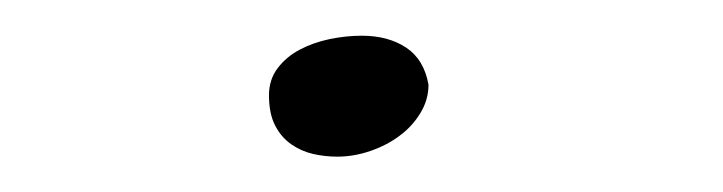

<svg xmlns="http://www.w3.org/2000/svg" viewBox="-20 -348 403 107"><path d="M218.8 -300.8Q218.8 -292.5 214.4 -285.2Q210 -277.8 202.9 -272.5Q195.8 -267.1 186.5 -263.9Q177.2 -260.7 168 -260.7Q161.1 -260.7 154.5 -262.2Q147.9 -263.7 142.3 -267.6Q136.7 -271.5 133.3 -278.1Q129.9 -284.7 129.9 -294.9Q129.9 -303.7 134.8 -310.1Q139.6 -316.4 147 -320.3Q154.3 -324.2 163.6 -326.2Q172.9 -328.1 181.6 -328.1Q196.3 -328.1 206.3 -321.5Q216.3 -314.9 218.8 -300.8Z"/></svg>

Font: Meie Script
Style: Regular
Weight: 400
Version: Version 1.001